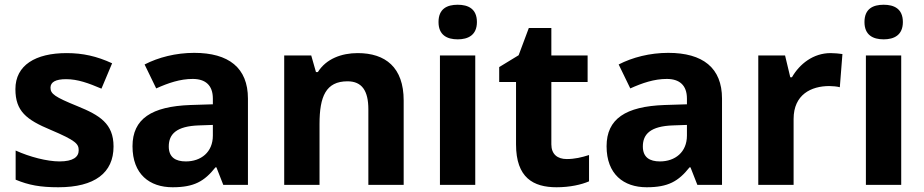

<svg xmlns="http://www.w3.org/2000/svg" viewBox="-20 -780 3900 810"><path d="M459 -162C459 -259 400 -294 307 -332C211 -371 193 -384 193 -410C193 -434 215 -446 259 -446C308 -446 354 -429 408 -406L453 -513C388 -543 329 -556 261 -556C130 -556 45 -505 45 -404C45 -311 91 -275 194 -232C300 -187 312 -173 312 -146C312 -118 289 -99 231 -99C179 -99 105 -118 46 -145V-22C101 1 150 10 226 10C380 10 459 -51 459 -162Z M799 -557C722 -557 648 -538 590 -508L639 -407C690 -430 740 -447 793 -447C846 -447 878 -421 878 -364V-340L783 -337C620 -331 539 -279 539 -163C539 -45 611 10 708 10C799 10 842 -15 889 -74H893L922 0H1026V-364C1026 -494 945 -557 799 -557ZM820 -251 878 -253V-208C878 -138 828 -99 764 -99C721 -99 692 -116 692 -162C692 -214 724 -248 820 -251Z M1489 -556C1421 -556 1356 -532 1321 -476H1313L1293 -546H1179V0H1328V-257C1328 -373 1355 -437 1446 -437C1507 -437 1534 -397 1534 -319V0H1683V-356C1683 -496 1606 -556 1489 -556Z M1911 -760C1866 -760 1830 -743 1830 -687C1830 -632 1866 -614 1911 -614C1955 -614 1992 -632 1992 -687C1992 -743 1955 -760 1911 -760ZM1985 -546H1836V0H1985Z M2371 -109C2332 -109 2306 -129 2306 -171V-434H2459V-546H2306V-662H2211L2168 -547L2086 -497V-434H2157V-171C2157 -30 2230 10 2328 10C2384 10 2433 -1 2465 -15V-126C2434 -116 2404 -109 2371 -109Z M2799 -557C2722 -557 2648 -538 2590 -508L2639 -407C2690 -430 2740 -447 2793 -447C2846 -447 2878 -421 2878 -364V-340L2783 -337C2620 -331 2539 -279 2539 -163C2539 -45 2611 10 2708 10C2799 10 2842 -15 2889 -74H2893L2922 0H3026V-364C3026 -494 2945 -557 2799 -557ZM2820 -251 2878 -253V-208C2878 -138 2828 -99 2764 -99C2721 -99 2692 -116 2692 -162C2692 -214 2724 -248 2820 -251Z M3484 -556C3411 -556 3353 -510 3321 -454H3314L3292 -546H3179V0H3328V-278C3328 -381 3402 -417 3479 -417C3492 -417 3513 -415 3523 -412L3534 -552C3522 -554 3499 -556 3484 -556Z M3708 -760C3663 -760 3627 -743 3627 -687C3627 -632 3663 -614 3708 -614C3752 -614 3789 -632 3789 -687C3789 -743 3752 -760 3708 -760ZM3782 -546H3633V0H3782Z"/></svg>

Font: Noto Kufi Arabic
Style: Bold
Weight: 700
Designer: Monotype Design Team, David Williams, Khaled Hosny
Foundry: Google LLC
Version: Version 2.109